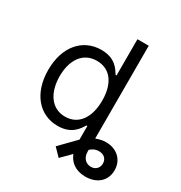

<svg xmlns="http://www.w3.org/2000/svg" viewBox="-211 -878 1164 1233"><g transform="rotate(30 371.5 -261.0)"><path d="M282.7 11.4C387.8 11.4 423.3 -54 441.8 -83.8H448.9V17L338.1 130.7L392 186.1L460.9 116.5C479.8 165.1 523.1 204.5 599.4 204.5C687.5 204.5 742.9 152 742.9 75.3C742.9 -2.8 684.7 -54 606.5 -54C582.7 -54 557.5 -49 532.7 -39.1V-727.3H448.9V-458.8H441.8C423.3 -487.2 390.6 -552.6 284.1 -552.6C146.3 -552.6 51.1 -443.2 51.1 -271.3C51.1 -98 146.3 11.4 282.7 11.4ZM294 -63.9C188.9 -63.9 134.9 -156.2 134.9 -272.7C134.9 -387.8 187.5 -477.3 294 -477.3C396.3 -477.3 450.3 -394.9 450.3 -272.7C450.3 -149.1 394.9 -63.9 294 -63.9ZM532.7 44.4C552.9 26.6 577.4 14.9 608 19.9C637.8 24.1 656.2 45.5 656.2 75.3C656.2 108 633.5 132.1 599.4 132.1C563.9 132.1 532.7 106.5 532.7 58.2Z"/></g></svg>

Font: Karasuma Gothic
Style: Regular
Weight: 400
Designer: Rasmus Andersson, Ryoko Nishizuka
Foundry: Genbu
Version: Version 1.00